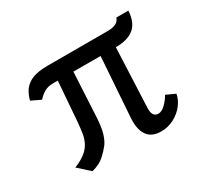

<svg xmlns="http://www.w3.org/2000/svg" viewBox="-128 -770 1015 959"><g transform="rotate(-30 380.0 -290.5)"><path d="M709 -113.8Q704.1 -83.5 681.9 -54.4Q659.7 -25.4 625 -6.8Q590.3 11.7 550.8 11.7Q500 11.7 475.3 -18.1Q450.7 -47.9 450.7 -103.5Q450.7 -115.2 451.2 -121.6L475.1 -466.3L318.4 -466.8L304.7 -209Q301.8 -155.8 292 -122.8Q282.2 -89.8 267.3 -69.8Q252.4 -49.8 226.1 -25.4Q197.3 1 152.3 11.7L86.9 -47.4Q94.7 -49.3 112.1 -57.9Q129.4 -66.4 146.5 -78.6Q171.9 -97.2 184.8 -120.6Q197.8 -144 202.4 -169.4Q207 -194.8 210.9 -237.8L228.5 -466.8H202.1Q171.4 -466.8 150.9 -454.8Q130.4 -442.9 112.8 -423.3L58.6 -449.2Q59.6 -458 66.9 -475.6Q74.2 -493.2 83 -505.4Q103 -531.7 135.7 -544.2Q168.5 -556.6 219.2 -556.6H567.4Q598.1 -556.6 615.5 -565.2Q632.8 -573.7 639.2 -593.3H708.5Q704.6 -526.4 668.5 -496.3Q632.3 -466.3 564.5 -466.3H563L548.3 -124.5Q545.9 -72.3 582 -72.3Q601.6 -72.3 623 -93.3Q644.5 -114.3 656.7 -137.7Z"/></g></svg>

Font: Merriweather Sans
Style: Regular
Weight: 400
Designer: Eben Sorkin
Foundry: Eben Sorkin
Version: Version 1.006; ttfautohint (v1.4.1) -l 6 -r 50 -G 0 -x 11 -H